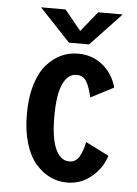

<svg xmlns="http://www.w3.org/2000/svg" viewBox="-51 -726 552 776"><g transform="rotate(5 225.0 -338.0)"><path d="M415.5 -685.5 290.5 -553H209L84 -685.5H183.5L250 -604L316 -685.5ZM407.5 -111.5Q392.5 -61 349.2 -25Q306 11 250 11Q214 11 181.8 -4.2Q149.5 -19.5 122.8 -50Q96 -80.5 80.2 -132.2Q64.5 -184 64.5 -251Q64.5 -318.5 80.2 -370.2Q96 -422 122.8 -452.2Q149.5 -482.5 181.5 -497.2Q213.5 -512 250 -512Q307.5 -512 349.8 -477.8Q392 -443.5 407 -388L314 -340Q304 -383.5 290.8 -404.8Q277.5 -426 251 -426Q216 -426 196 -383.2Q176 -340.5 176 -251Q176 -162.5 196 -118.8Q216 -75 251 -75Q277.5 -75 291.5 -97.5Q305.5 -120 313 -159Z"/></g></svg>

Font: League Mono Condensed Medium
Style: Regular
Weight: 500
Width: 1
Designer: Tyler Finck
Foundry: The League of Moveable Type / Tyler Finck
Version: Version 2.210